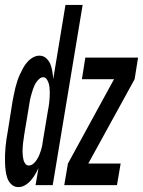

<svg xmlns="http://www.w3.org/2000/svg" viewBox="-45 -755 583 783"><path d="M30 8Q13 8 1.5 -3Q-10 -14 -15 -28.5Q-20 -43 -22 -59Q-24 -75 -24.5 -91Q-25 -107 -24.5 -123Q-24 -139 -22.5 -155.5Q-21 -172 -18.5 -188.5Q-16 -205 -13 -221L6 -341Q9 -355 11.5 -369Q14 -383 17.5 -396.5Q21 -410 25.5 -424Q30 -438 36 -451Q42 -464 49 -477Q56 -490 66 -501.5Q76 -513 89 -520.5Q102 -528 116 -528Q132 -528 143.5 -517.5Q155 -507 160.5 -493Q166 -479 168.5 -463.5Q171 -448 172 -432L222 -735H292L170 0H100L112 -70Q106 -57 98.5 -44Q91 -31 80.5 -19Q70 -7 57 0.5Q44 8 30 8ZM217 0 232 -88 420 -432H289L303 -520H518L504 -432L315 -88H447L432 0ZM72 -80Q82 -80 90.5 -87Q99 -94 105 -103.5Q111 -113 115 -122.5Q119 -132 122 -141.5Q125 -151 127 -161Q129 -171 130 -181L150 -301Q152 -311 153.5 -320.5Q155 -330 156 -339.5Q157 -349 157.5 -359Q158 -369 158 -378.5Q158 -388 157 -397.5Q156 -407 153.5 -415.5Q151 -424 145.5 -432Q140 -440 131 -440Q131 -440 131 -440Q131 -440 131 -440Q123 -440 116 -434Q109 -428 104 -421Q99 -414 95.5 -406.5Q92 -399 89.5 -391Q87 -383 84.5 -375Q82 -367 80 -359Q78 -351 76.5 -343Q75 -335 74 -327L54 -207Q53 -198 51.5 -189Q50 -180 49 -171.5Q48 -163 47.5 -154Q47 -145 47 -136Q47 -127 48 -118.5Q49 -110 51 -102Q53 -94 58.5 -87Q64 -80 72 -80Z"/></svg>

Font: Iosevka SS04 Semibold
Style: Italic
Weight: 600
Italic angle: -9°
Monospace: yes
Designer: Belleve Invis
Foundry: Belleve Invis
Version: Version 19.0.0; ttfautohint (v1.8.4)